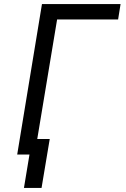

<svg xmlns="http://www.w3.org/2000/svg" viewBox="-20 -755 616 938"><path d="M97 163H183L223 -76H162L259 -660H557L569 -735H185L64 0H124Z"/></svg>

Font: Iosevka Sparkle
Style: Italic
Weight: 400
Italic angle: -9°
Designer: Belleve Invis
Foundry: Belleve Invis
Version: Version 4.5.0; ttfautohint (v1.8.3)